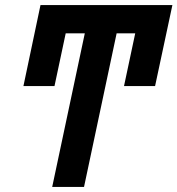

<svg xmlns="http://www.w3.org/2000/svg" viewBox="-20 -734 697 754"><path d="M185 0H310L438 -603H511L467 -396H589L657 -714H139L72 -396H194L238 -603H313Z"/></svg>

Font: Noto Sans ExtraCondensed
Style: Bold Italic
Weight: 700
Width: 2
Italic angle: -12°
Designer: Monotype Design Team
Foundry: Monotype Imaging Inc.
Version: Version 2.013